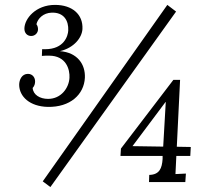

<svg xmlns="http://www.w3.org/2000/svg" viewBox="-20 -736 833 772"><path d="M149.4 -538.1 148.4 -511.2C158.2 -512.2 166.5 -512.2 177.2 -512.2C246.6 -512.2 261.2 -456.1 259.3 -423.3C257.3 -382.3 225.6 -338.4 173.3 -338.4C140.1 -338.4 113.3 -355 111.3 -382.3C119.1 -390.6 121.1 -400.4 121.1 -408.7C121.1 -424.3 110.8 -439 92.3 -439C67.4 -439 57.1 -414.6 57.1 -395C57.6 -347.2 100.1 -308.1 171.4 -306.2C262.2 -304.2 317.9 -356 321.3 -423.3C323.7 -477.1 291.5 -524.9 221.2 -530.3C278.3 -543.9 309.6 -585 311.5 -619.1C314.5 -678.2 270.5 -716.3 201.2 -716.3C123.5 -716.3 78.1 -660.6 78.1 -620.6C78.1 -603 89.4 -591.8 104.5 -591.3C121.1 -590.8 132.8 -604 132.8 -617.7C132.8 -624.5 131.8 -631.3 126.5 -638.7C131.8 -661.6 154.3 -684.1 187.5 -685.1C237.3 -687 256.3 -652.3 254.4 -613.3C253.4 -592.3 238.3 -538.1 161.1 -538.1ZM688 -689.5 652.8 -716.3 151.9 -6.8 182.6 16.1ZM579.1 -3.9H725.1L727.5 -38.1L685.5 -36.1L689 -108.9H745.1L747.1 -145L690.9 -146L704.1 -415H677.2L466.3 -138.7L464.4 -108.9H633.8V-96.7C631.3 -59.1 621.1 -33.7 580.1 -32.7ZM636.2 -146.5 512.7 -148.4 645.5 -325.7H646.5Z"/></svg>

Font: Lora Italic
Style: Regular
Weight: 400
Italic angle: -3°
Designer: Olga Karpushina, Alexei Vanyashin
Foundry: Cyreal
Version: Version 1.011;PS 001.011;hotconv 1.0.70;makeotf.lib2.5.58329